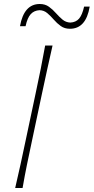

<svg xmlns="http://www.w3.org/2000/svg" viewBox="-20 -941 469 961"><path d="M56 0Q70.5 -61 82.5 -117Q94.5 -173 108.5 -238.5L158 -472Q172.5 -539.5 183.8 -596Q195 -652.5 206 -713H243Q229 -652.5 216.8 -596Q204.5 -539.5 190 -472L140.5 -238.5Q126.5 -173 115 -117Q103.5 -61 93 0ZM330 -797Q303 -797 284 -810.8Q265 -824.5 249.2 -842.8Q233.5 -861 216.8 -875.2Q200 -889.5 178 -890Q150.5 -888.5 133.8 -870.2Q117 -852 108 -810H80Q100 -921 179 -921Q206 -921 225 -907.2Q244 -893.5 260 -875.2Q276 -857 292.8 -843Q309.5 -829 332 -828Q360 -829.5 375.8 -847.8Q391.5 -866 401 -908H429Q410.5 -797 330 -797Z"/></svg>

Font: Commissioner Flair Thin
Style: Italic
Weight: 100
Italic angle: -12°
Designer: Kostas Bartsokas
Foundry: Kostas Bartsokas
Version: Version 1.000; ttfautohint (v1.8.3)